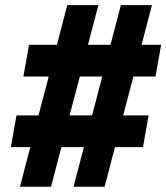

<svg xmlns="http://www.w3.org/2000/svg" viewBox="-20 -713 635 733"><path d="M260.7 0H379.4L418.9 -151.4H525.9L547.4 -272.5H450.2L489.3 -420.9H573.7L595.2 -542H520.5L560.1 -693.4H441.4L401.9 -542H315.9L355.5 -693.4H236.8L197.3 -542H90.8L69.3 -420.9H166L127 -272.5H43L21.5 -151.4H95.7L56.2 0H174.8L214.4 -151.4H300.3ZM245.6 -272.5 284.7 -420.9H370.6L331.5 -272.5Z"/></svg>

Font: Cascadia Code NF
Style: Bold Italic
Weight: 700
Italic angle: -10°
Monospace: yes
Designer: Aaron Bell
Foundry: Saja Typeworks
Version: Version 2404.023